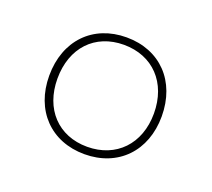

<svg xmlns="http://www.w3.org/2000/svg" viewBox="-65 -786 509 462"><g transform="rotate(20 189.0 -555.5)"><path d="M189 -406C275 -406 333 -466 333 -555C333 -645 275 -705 189 -705C103 -705 45 -645 45 -555C45 -466 103 -406 189 -406ZM189 -425C115 -425 66 -477 66 -555C66 -634 115 -686 189 -686C263 -686 313 -634 313 -555C313 -477 263 -425 189 -425Z"/></g></svg>

Font: Fixel Text Thin
Style: Regular
Weight: 100
Width: 4
Designer: AlfaBravo + MacPaw
Foundry: Kyrylo Tkachov, Marchela Mozhyna, Serhii Makarenko, Maria Weinstein, Zakhar Kryvoshyya
Version: Version 1.211